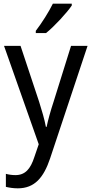

<svg xmlns="http://www.w3.org/2000/svg" viewBox="-20 -786 499 1046"><path d="M371 -756V-766H268C246 -721 208 -661 175 -618V-606H231C276 -642 346 -718 371 -756ZM2 -536 191 0 167 70C146 135 117 168 64 168C45 168 26 165 12 161V232C29 236 51 240 77 240C169 240 218 181 253 77L457 -536H367L272 -232C255 -181 241 -129 234 -95H230C222 -138 208 -184 193 -232L92 -536Z"/></svg>

Font: Noto Sans Khmer UI SemiCondensed
Style: Regular
Weight: 400
Width: 4
Designer: Danh Hong and the Monotype Design Team
Foundry: Monotype Imaging Inc.
Version: Version 2.002